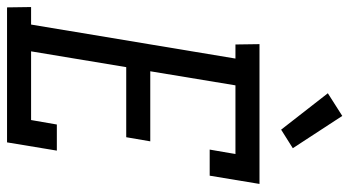

<svg xmlns="http://www.w3.org/2000/svg" viewBox="-268 -768 1016 559"><g transform="rotate(90 240.5 -488.0)"><path d="M-18 0 -19 -70H32L131 -665H90L89 -735H496L472 -590H396L409 -665H209L168 -417H372L360 -347H156L110 -70H310L323 -145H399L375 0ZM338 -798 232 -934 298 -976 392 -832Z"/></g></svg>

Font: Iosevka Curly Slab
Style: Italic
Weight: 400
Italic angle: -9°
Monospace: yes
Designer: Belleve Invis
Foundry: Belleve Invis
Version: Version 22.1.2; ttfautohint (v1.8.4)